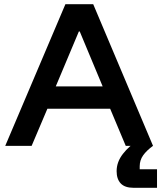

<svg xmlns="http://www.w3.org/2000/svg" viewBox="-20 -695 768 915"><path d="M5 0 291.7 -675H424.2L709.2 0H579.2L505 -176.7H205.8L130.8 0ZM245.8 -283.3H469.2L360 -545H355.8ZM616.7 200Q575 200 555.4 179.2Q535.8 158.3 535.8 120.8Q535.8 76.7 565.8 38.3Q595.8 0 635 -23.3L709.2 0Q678.3 22.5 662.1 45.4Q645.8 68.3 645.8 97.5V111.7H728.3V200Z"/></svg>

Font: Funnel Display SemiBold
Style: Regular
Weight: 600
Designer: NORD ID, Kristian Moeller
Foundry: Dicotype
Version: Version 1.000